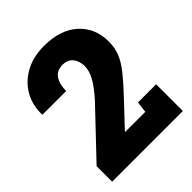

<svg xmlns="http://www.w3.org/2000/svg" viewBox="-202 -840 960 960"><g transform="rotate(-45 278.0 -360.5)"><path d="M31.7 0V-109.9L260.7 -351.1Q306.6 -403.3 325.2 -439Q343.8 -474.6 343.8 -505.9Q343.8 -540.5 325.2 -564.7Q306.6 -588.9 269.5 -588.9Q229 -588.9 209.5 -560.3Q189.9 -531.7 189.9 -483.4H22.5L21.5 -486.3Q20 -552.2 50 -605.5Q80.1 -658.7 136.7 -689.9Q193.4 -721.2 270 -721.2Q385.3 -721.2 450.4 -662.4Q515.6 -603.5 515.6 -507.3Q515.6 -463.4 500.7 -426.5Q485.8 -389.6 451.9 -347.7Q418 -305.7 361.3 -246.1L253.9 -132.3L254.9 -129.9H396L403.3 -189H531.7V0Z"/></g></svg>

Font: Roboto Slab Black
Style: Regular
Weight: 900
Designer: Google
Version: Version 2.000; ttfautohint (v1.8.1.43-b0c9)